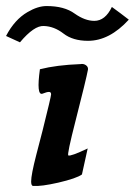

<svg xmlns="http://www.w3.org/2000/svg" viewBox="-77 -608 446 635"><path d="M214 -378Q208 -346 173 -209Q144 -96 149 -94Q156 -90 213 -117L194 -31Q176 -18 116 -4Q59 9 32 7Q26 6 26 -8Q26 -30 43 -96L64 -177Q92 -289 92 -296Q92 -304 85 -304Q78 -304 63 -298Q43 -292 55 -379Q110 -393 189 -396Q199 -398 207 -392.5Q215 -387 214 -378ZM349 -543Q285 -473 214 -473Q164 -473 133 -497Q102 -521 68 -522Q36 -524 -11 -468L-57 -489Q-29 -543 14 -568Q48 -588 77 -588Q136 -588 170 -563Q204 -539 235 -539Q271 -539 293 -585Q303 -578 321.5 -564Q340 -550 349 -543Z"/></svg>

Font: GFS Neohellenic Rg
Style: Bold Italic
Weight: 700
Italic angle: -12°
Designer: Designed by Takis Katsoulidis and George D. Matthiopoulos.
Foundry: Designed by Takis Katsoulidis and George D. Matthiopoulos.
Version: Version 1.0